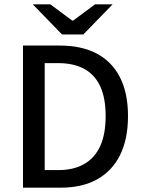

<svg xmlns="http://www.w3.org/2000/svg" viewBox="-20 -865 660 885"><path d="M86 0V-655H256Q356 -655 426 -618Q496 -581 533 -508.5Q570 -436 570 -330Q570 -224 533.5 -150.5Q497 -77 428 -38.5Q359 0 261 0ZM186 -81H249Q320 -81 369 -109.5Q418 -138 442.5 -193Q467 -248 467 -330Q467 -412 442.5 -466Q418 -520 369 -547Q320 -574 249 -574H186ZM266 -706 131 -845H212L313 -770H317L418 -845H499L364 -706Z"/></svg>

Font: Source Sans 3 ExtraLight Medium
Style: Regular
Weight: 500
Version: Version 3.052;hotconv 1.1.0;makeotfexe 2.6.0